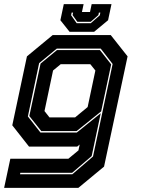

<svg xmlns="http://www.w3.org/2000/svg" viewBox="-40 -710 688 930"><path d="M-20 200 10 59H291L340 18.5L346 -10L334 0H100.5L19.5 -103L90.5 -437L215 -540H496.5L578 -437L464 97L339.5 200ZM57 134H310.5L410.5 48L505.5 -400L448 -474.5H235L149.5 -404L95 -146L156 -68H332L448 -161.5L404 46L309.5 127H58.5ZM160 -75 102 -148 156.5 -402 236 -467.5H444L498.5 -398L450 -170.5L331 -75ZM199.5 -141.5H324L384.5 -191.5L422 -368.5L397.5 -399H254L217 -368.5L175.5 -172ZM297 -556 252.5 -612 269 -690H365L357 -652H396L404 -690H500L483.5 -612L416 -556ZM331.5 -597.5H399.5L443.5 -636L446 -649H439L436.5 -637L399.5 -604.5H334.5L311.5 -637L314 -649H307L304.5 -636Z"/></svg>

Font: Tourney Thin ExtraBold
Style: Italic
Weight: 800
Italic angle: -12°
Version: Version 1.015